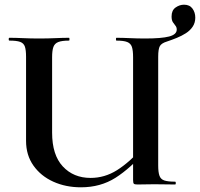

<svg xmlns="http://www.w3.org/2000/svg" viewBox="-20 -786 852 818"><path d="M606 -149Q536 -69 472 -28.5Q408 12 325 12Q260 12 207 -12Q154 -36 122.5 -80.5Q91 -125 91 -186V-544Q91 -573 86 -587.5Q81 -602 66 -607.5Q51 -613 20 -613Q17 -613 17 -619Q17 -625 20 -625Q46 -625 78 -623.5Q110 -622 146 -622Q184 -622 216.5 -623.5Q249 -625 274 -625Q276 -625 276 -619Q276 -613 274 -613Q244 -613 228.5 -607Q213 -601 207.5 -586Q202 -571 202 -542V-221Q202 -126 247.5 -77Q293 -28 366 -28Q426 -28 478.5 -61Q531 -94 592 -161ZM812 -711Q812 -689 801 -672.5Q790 -656 772 -644.5Q754 -633 733 -624.5Q712 -616 691 -609Q668 -602 661 -589.5Q654 -577 654 -544V-81Q654 -52 659.5 -37Q665 -22 680.5 -17Q696 -12 726 -12Q729 -12 729 -6Q729 0 726 0Q704 0 683 -0.5Q662 -1 637 -1Q615 -1 600.5 -0.5Q586 0 566 0Q554 0 550.5 -3Q547 -6 547 -19V-542Q547 -571 542 -586Q537 -601 522 -607Q507 -613 476 -613Q474 -613 474 -619Q474 -625 476 -625Q502 -625 533.5 -623.5Q565 -622 599 -622Q668 -622 700.5 -630.5Q733 -639 733 -660Q733 -670 727.5 -676.5Q722 -683 716.5 -691.5Q711 -700 711 -716Q711 -742 728 -754Q745 -766 764 -766Q788 -766 800 -749.5Q812 -733 812 -711Z"/></svg>

Font: Cormorant Infant Light
Style: Bold
Weight: 700
Version: Version 4.001